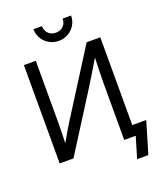

<svg xmlns="http://www.w3.org/2000/svg" viewBox="-191 -1058 1122 1335"><g transform="rotate(-20 370.5 -391.0)"><path d="M549.8 0V-421.9Q549.8 -450.2 551.3 -507.3Q553.7 -579.1 555.7 -650.4L565.9 -627Q510.3 -533.7 489.7 -500Q472.7 -471.7 440.9 -420.9L174.3 0H72.3V-727.5H160.2V-257.8Q160.2 -229 158.7 -179.2Q157.7 -121.6 155.8 -85L147.5 -102.5Q199.2 -194.3 236.8 -253.9L536.6 -727.5H637.7V0ZM220.2 -939.5H282.7Q282.7 -917.5 292.5 -900.1Q302.2 -882.8 319.6 -873Q336.9 -863.3 359.4 -863.3Q381.8 -863.3 399.2 -873Q416.5 -882.8 426.3 -900.1Q436 -917.5 436 -939.5H498.5Q498.5 -901.9 480 -870.5Q461.5 -839.1 429.7 -820.9Q397.9 -802.7 359.4 -802.7Q320.8 -802.7 289 -820.9Q257.3 -839.1 238.7 -870.5Q220.2 -901.9 220.2 -939.5ZM634.8 0H603.5V-78.1H741.2L671.4 156.2H588.4Z"/></g></svg>

Font: Intratopia Thin
Style: Regular
Weight: 100
Designer: Rasmus Andersson
Foundry: rsms
Version: Version 3.000;Glyphs 3.2.3 (3260)